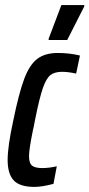

<svg xmlns="http://www.w3.org/2000/svg" viewBox="-20 -726 351 754"><path d="M10 -98Q10 -151 32 -252Q54 -360 75 -416Q96 -472 126.5 -495Q157 -518 207 -518Q252 -518 294 -508L279 -437Q248 -444 224 -444Q195 -444 178.5 -431.5Q162 -419 148.5 -380.5Q135 -342 118 -257Q116 -249 114.5 -239Q113 -229 110 -218Q94 -140 94 -113Q94 -85 106 -75.5Q118 -66 146 -66Q173 -66 203 -73L190 -4Q145 8 115 8Q58 8 34 -17.5Q10 -43 10 -98ZM171 -569V-574L221 -706H311V-701L244 -569Z"/></svg>

Font: Saira Ultra Condensed SemiBold
Style: Italic
Weight: 600
Width: 1
Italic angle: -12°
Designer: Hector Gatti with collaboration of the Omnibus-Type team
Foundry: Omnibus-Type
Version: Version 1.001; ttfautohint (v1.8)